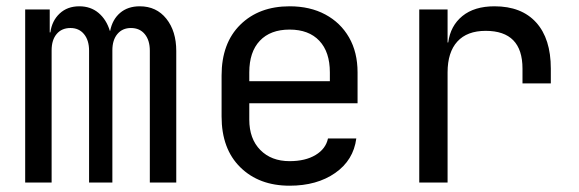

<svg xmlns="http://www.w3.org/2000/svg" viewBox="-20 -580 1840 610"><path d="M60 0V-550H138V-477H140Q145 -514 169.5 -537Q194 -560 232 -560Q268 -560 293 -539Q318 -518 329 -482H330Q337 -518 361.5 -539Q386 -560 424 -560Q477 -560 508.5 -520.5Q540 -481 540 -418V0H456V-419Q456 -452 440 -471.5Q424 -491 396 -491Q369 -491 353 -472Q337 -453 337 -420V0H263V-419Q263 -452 247 -471.5Q231 -491 204 -491Q176 -491 160 -472Q144 -453 144 -420V0Z M900 10Q803 10 743.5 -48.5Q684 -107 684 -210V-340Q684 -443 743.5 -501.5Q803 -560 900 -560Q965 -560 1013.5 -534Q1062 -508 1089 -461Q1116 -414 1116 -350V-252H772V-200Q772 -139 807 -103.5Q842 -68 900 -68Q950 -68 982.5 -87.5Q1015 -107 1022 -140H1112Q1103 -71 1045 -30.5Q987 10 900 10ZM772 -322H1028V-350Q1028 -415 994.5 -450.5Q961 -486 900 -486Q839 -486 805.5 -450.5Q772 -415 772 -350Z M1312 0V-550H1402V-445H1404Q1411 -498 1449 -529Q1487 -560 1551 -560Q1637 -560 1683.5 -508.5Q1730 -457 1730 -362V-315H1640V-362Q1640 -482 1523 -482Q1464 -482 1433 -448Q1402 -414 1402 -350V0Z"/></svg>

Font: JetBrains Mono NL
Style: Regular
Weight: 400
Monospace: yes
Designer: Philipp Nurullin, Konstantin Bulenkov
Foundry: JetBrains
Version: Version 2.305; ttfautohint (v1.8.4.7-5d5b)